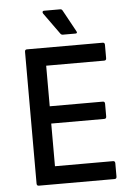

<svg xmlns="http://www.w3.org/2000/svg" viewBox="-57 -875 649 919"><g transform="rotate(-5 267.5 -416.0)"><path d="M92 0Q82 0 82 -11V-644Q82 -655 92 -655H456Q466 -655 466 -644V-580Q466 -569 456 -569H177V-374H432Q442 -374 442 -363V-302Q442 -291 432 -291H177V-86H456Q466 -86 466 -75V-11Q466 0 456 0ZM270 -710Q262 -710 258 -716L184 -819Q181 -824 182.5 -828Q184 -832 189 -832H268Q275 -832 279 -824L336 -720Q341 -710 330 -710Z"/></g></svg>

Font: Sofia Sans Medium
Style: Regular
Weight: 500
Designer: Botio Nikoltchev, Ani Petrova
Foundry: lettersoup
Version: Version 4.101; ttfautohint (v1.8.4.7-5d5b)